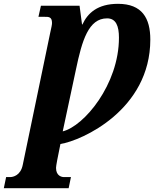

<svg xmlns="http://www.w3.org/2000/svg" viewBox="-86 -744 806 1004"><path d="M-66 240H273L285 182H248C237 182 207 176 207 134C207 128 209 116 213 94L230 9C343 -9 700 -170 700 -537C700 -649 657 -724 531 -724C424 -724 372 -675 345 -616H343L330 -714H128L115 -656H148C167 -656 186 -657 186 -624C186 -615 183 -601 176 -570L33 118C22 174 -18 182 -33 182H-54ZM242 -57 311 -380C343 -533 377 -648 474 -648C521 -648 536 -607 536 -547C536 -302 353 -84 242 -57Z"/></svg>

Font: Noto Serif Condensed Black
Style: Italic
Weight: 900
Width: 3
Italic angle: -12°
Designer: Monotype Design Team
Foundry: Monotype Imaging Inc.
Version: Version 2.013